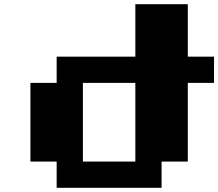

<svg xmlns="http://www.w3.org/2000/svg" viewBox="-20 -895 1040 915"><path d="M625 -875H875V-625H1000V-500H875V-125H750V0H250V-125H125V-500H250V-625H625ZM375 -500V-125H625V-500Z"/></svg>

Font: Dogica
Style: Bold
Weight: 700
Monospace: yes
Designer: Roberto Mocci
Version: Version 001.000